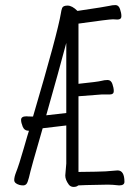

<svg xmlns="http://www.w3.org/2000/svg" viewBox="-20 -728 540 756"><path d="M270 8Q258 8 251 -1Q237 -20 237 -37L241 -84V-234L148 -223Q101 -62 94 -29Q89 -9 84 -3.5Q79 2 71 2Q63 2 56 0Q36 -6 36 -19Q36 -31 43 -49Q55 -79 73 -142Q91 -205 94 -213Q76 -213 69.5 -229Q63 -245 63 -256Q63 -270 84 -270Q88 -270 91.5 -269.5Q95 -269 110 -269Q207 -598 220 -677Q221 -686 224.5 -696Q228 -706 246 -706Q264 -706 285 -685Q400 -702 411 -705Q422 -708 435 -708Q447 -708 452.5 -692.5Q458 -677 458 -664Q458 -651 442 -651L425 -652Q409 -652 289 -635V-398Q366 -406 378.5 -409.5Q391 -413 404 -413Q417 -413 422.5 -397.5Q428 -382 428 -369Q428 -356 412 -356H380L289 -349V-51Q323 -52 357 -52Q391 -52 443 -57Q470 -57 470 -12Q470 2 449 2Q422 -1 405 -1Q291 1 288 2Q282 8 270 8ZM162 -274 241 -283V-559Q212 -450 162 -274Z"/></svg>

Font: LXGW WenKai Mono TC Light
Style: Regular
Weight: 300
Designer: LXGW / Fontworks Inc.
Foundry: LXGW / Fontworks Inc.
Version: Version 1.330